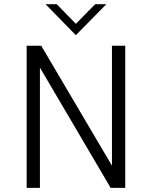

<svg xmlns="http://www.w3.org/2000/svg" viewBox="-20 -912 737 932"><path d="M496.1 -891.6 348.1 -741.2 201.2 -891.6H255.4L348.1 -796.4L441.9 -891.6ZM523.4 -689.9H587.9V0H517.1L173.8 -584V0H109.4V-689.9H180.2L523.4 -107.9Z"/></svg>

Font: HK Grotesk Legacy
Style: Regular
Weight: 400
Designer: Alfredo Marco Pradil
Foundry: Hanken Design Co.
Version: Version 2.022;PS 002.022;hotconv 1.0.88;makeotf.lib2.5.64775